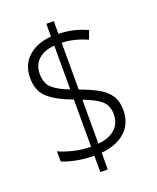

<svg xmlns="http://www.w3.org/2000/svg" viewBox="-150 -848 813 994"><g transform="rotate(-20 256.5 -350.5)"><path d="M228 -32Q174 -33 129 -42Q84 -51 54 -64V-120Q86 -105 133 -93.5Q180 -82 228 -82V-342Q145 -372 99 -411Q53 -450 53 -523Q53 -597 101.5 -640Q150 -683 228 -689V-759H269V-689Q353 -687 425 -653L407 -606Q340 -637 269 -640V-382Q327 -361 367.5 -338.5Q408 -316 429 -284Q450 -252 450 -204Q450 -130 401.5 -86Q353 -42 269 -34V58H228ZM228 -639Q173 -635 140 -606Q107 -577 107 -526Q107 -473 138.5 -446Q170 -419 228 -398ZM269 -84Q328 -89 362 -119Q396 -149 396 -201Q396 -249 365 -275.5Q334 -302 269 -326Z"/></g></svg>

Font: Noto Sans Gurmukhi UI SemiCondensed Light
Style: Regular
Weight: 300
Width: 4
Designer: Jelle Bosma - Monotype Design Team
Foundry: Monotype Imaging Inc.
Version: Version 2.004; ttfautohint (v1.8.4.7-5d5b)